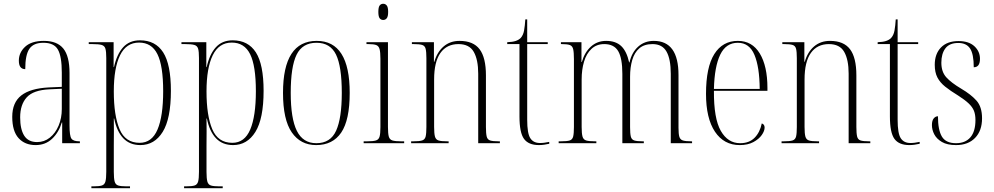

<svg xmlns="http://www.w3.org/2000/svg" viewBox="-20 -760 5274 1019"><path d="M169 10Q112 10 78.5 -27Q45 -64 45 -140Q45 -216 93 -253.5Q141 -291 239 -296L308 -299V-375Q308 -460 287.5 -496.5Q267 -533 210 -533Q158 -533 136 -501Q114 -469 114 -393Q80 -393 80 -438Q80 -481 113.5 -512Q147 -543 213 -543Q283 -543 316 -502.5Q349 -462 349 -372V-93Q349 -39 359 -24.5Q369 -10 401 -10H404V0H310V-110H308Q292 -57 256.5 -23.5Q221 10 169 10ZM177 -6Q215 -6 244.5 -29.5Q274 -53 291 -93Q308 -133 308 -181V-289L243 -286Q157 -282 122 -243.5Q87 -205 87 -137Q87 -74 108.5 -40Q130 -6 177 -6Z M465 239V229H476Q506 229 520.5 224.5Q535 220 539.5 203.5Q544 187 544 152V-452Q544 -486 539.5 -501.5Q535 -517 519.5 -521.5Q504 -526 471 -526H451V-536H583V-404H585Q600 -472 633.5 -509Q667 -546 723 -546Q805 -546 846 -482Q887 -418 887 -278Q887 -130 843.5 -60Q800 10 725 10Q669 10 634.5 -26Q600 -62 586 -131H584Q585 -99 584.5 -63.5Q584 -28 584 12V152Q584 187 588.5 203.5Q593 220 607.5 224.5Q622 229 651 229H670V239ZM721 -2Q786 -2 816 -72.5Q846 -143 846 -276Q846 -411 815.5 -472.5Q785 -534 718 -534Q650 -534 617 -466.5Q584 -399 584 -275Q584 -147 614.5 -74.5Q645 -2 721 -2Z M957 239V229H968Q998 229 1012.5 224.5Q1027 220 1031.5 203.5Q1036 187 1036 152V-452Q1036 -486 1031.5 -501.5Q1027 -517 1011.5 -521.5Q996 -526 963 -526H943V-536H1075V-404H1077Q1092 -472 1125.5 -509Q1159 -546 1215 -546Q1297 -546 1338 -482Q1379 -418 1379 -278Q1379 -130 1335.5 -60Q1292 10 1217 10Q1161 10 1126.5 -26Q1092 -62 1078 -131H1076Q1077 -99 1076.5 -63.5Q1076 -28 1076 12V152Q1076 187 1080.5 203.5Q1085 220 1099.5 224.5Q1114 229 1143 229H1162V239ZM1213 -2Q1278 -2 1308 -72.5Q1338 -143 1338 -276Q1338 -411 1307.5 -472.5Q1277 -534 1210 -534Q1142 -534 1109 -466.5Q1076 -399 1076 -275Q1076 -147 1106.5 -74.5Q1137 -2 1213 -2Z M1658 10Q1575 10 1528.5 -57.5Q1482 -125 1482 -267Q1482 -543 1661 -543Q1836 -543 1836 -267Q1836 -123 1791 -56.5Q1746 10 1658 10ZM1659 0Q1734 0 1764 -66.5Q1794 -133 1794 -267Q1794 -407 1763.5 -470Q1733 -533 1660 -533Q1585 -533 1554 -469.5Q1523 -406 1523 -267Q1523 -131 1555.5 -65.5Q1588 0 1659 0Z M2014 -654Q2002 -654 1995 -663Q1988 -672 1988 -697Q1988 -722 1995 -731Q2002 -740 2014 -740Q2025 -740 2032.5 -731Q2040 -722 2040 -697Q2040 -672 2032.5 -663Q2025 -654 2014 -654ZM1910 0V-10H1929Q1960 -10 1975 -14.5Q1990 -19 1994.5 -35Q1999 -51 1999 -85V-448Q1999 -483 1994.5 -499.5Q1990 -516 1976.5 -521Q1963 -526 1935 -526H1925V-536H2039V-86Q2039 -51 2043.5 -35Q2048 -19 2063 -14.5Q2078 -10 2108 -10H2125V0Z M2162 0V-10H2174Q2205 -10 2220 -14.5Q2235 -19 2239 -35.5Q2243 -52 2243 -86V-451Q2243 -485 2239 -501Q2235 -517 2220.5 -521.5Q2206 -526 2176 -526H2166V-536H2283V-432H2285Q2300 -484 2334.5 -513.5Q2369 -543 2419 -543Q2492 -543 2525.5 -498.5Q2559 -454 2559 -360V-86Q2559 -52 2563 -35.5Q2567 -19 2581.5 -14.5Q2596 -10 2626 -10H2633V0H2518V-369Q2518 -443 2494.5 -484.5Q2471 -526 2413 -526Q2351 -526 2317.5 -479Q2284 -432 2284 -338V-86Q2284 -51 2288.5 -35Q2293 -19 2307.5 -14.5Q2322 -10 2353 -10H2361V0Z M2840 10Q2785 10 2761 -23Q2737 -56 2737 -142V-526H2672V-536Q2700 -537 2716.5 -542.5Q2733 -548 2743 -558Q2757 -573 2761.5 -598.5Q2766 -624 2768 -657H2778V-536H2887V-526H2778V-124Q2778 -52 2794.5 -26.5Q2811 -1 2846 -1Q2858 -1 2869 -2.5Q2880 -4 2895 -7V3Q2882 6 2868 8Q2854 10 2840 10Z M2945 0V-10H2957Q2989 -10 3003.5 -14.5Q3018 -19 3022 -35.5Q3026 -52 3026 -86V-446Q3026 -482 3022 -499Q3018 -516 3004.5 -521Q2991 -526 2962 -526H2957V-536H3066V-431H3068Q3083 -483 3116.5 -513Q3150 -543 3197 -543Q3248 -543 3277 -515.5Q3306 -488 3319 -429H3321Q3333 -482 3367 -512.5Q3401 -543 3450 -543Q3581 -543 3581 -362V-82Q3581 -49 3585.5 -34Q3590 -19 3604.5 -14.5Q3619 -10 3649 -10H3653V0H3540V-368Q3540 -446 3517.5 -486Q3495 -526 3443 -526Q3399 -526 3373 -503.5Q3347 -481 3335.5 -441.5Q3324 -402 3324 -353V-85Q3324 -51 3328 -35Q3332 -19 3346.5 -14.5Q3361 -10 3391 -10H3397V0H3283V-368Q3283 -451 3261 -488.5Q3239 -526 3187 -526Q3146 -526 3119 -500.5Q3092 -475 3079.5 -432.5Q3067 -390 3067 -338V-86Q3067 -52 3071.5 -35.5Q3076 -19 3091 -14.5Q3106 -10 3138 -10H3145V0Z M3906 10Q3822 10 3774.5 -61Q3727 -132 3727 -262Q3727 -403 3771 -473Q3815 -543 3896 -543Q3972 -543 4012.5 -476Q4053 -409 4053 -293V-278H3769Q3768 -131 3805.5 -65.5Q3843 0 3908 0Q3956 0 3984.5 -28.5Q4013 -57 4023 -105Q4038 -100 4038 -83Q4038 -65 4023 -43.5Q4008 -22 3978.5 -6Q3949 10 3906 10ZM4012 -288Q4011 -405 3984 -469Q3957 -533 3896 -533Q3833 -533 3802.5 -470Q3772 -407 3769 -288Z M4128 0V-10H4140Q4171 -10 4186 -14.5Q4201 -19 4205 -35.5Q4209 -52 4209 -86V-451Q4209 -485 4205 -501Q4201 -517 4186.5 -521.5Q4172 -526 4142 -526H4132V-536H4249V-432H4251Q4266 -484 4300.5 -513.5Q4335 -543 4385 -543Q4458 -543 4491.5 -498.5Q4525 -454 4525 -360V-86Q4525 -52 4529 -35.5Q4533 -19 4547.5 -14.5Q4562 -10 4592 -10H4599V0H4484V-369Q4484 -443 4460.5 -484.5Q4437 -526 4379 -526Q4317 -526 4283.5 -479Q4250 -432 4250 -338V-86Q4250 -51 4254.5 -35Q4259 -19 4273.5 -14.5Q4288 -10 4319 -10H4327V0Z M4806 10Q4751 10 4727 -23Q4703 -56 4703 -142V-526H4638V-536Q4666 -537 4682.5 -542.5Q4699 -548 4709 -558Q4723 -573 4727.5 -598.5Q4732 -624 4734 -657H4744V-536H4853V-526H4744V-124Q4744 -52 4760.5 -26.5Q4777 -1 4812 -1Q4824 -1 4835 -2.5Q4846 -4 4861 -7V3Q4848 6 4834 8Q4820 10 4806 10Z M5054 10Q5007 10 4979 -6.5Q4951 -23 4938.5 -47Q4926 -71 4926 -96Q4926 -120 4935.5 -131.5Q4945 -143 4958 -143Q4958 -70 4979 -35Q5000 0 5054 0Q5103 0 5130 -31Q5157 -62 5157 -123Q5157 -152 5149 -172Q5141 -192 5121 -211Q5101 -230 5065 -253Q5024 -278 4996.5 -300Q4969 -322 4955 -349Q4941 -376 4941 -416Q4941 -474 4974 -508Q5007 -542 5067 -542Q5122 -542 5151.5 -514.5Q5181 -487 5181 -448Q5181 -403 5148 -403Q5148 -473 5128.5 -502.5Q5109 -532 5066 -532Q5019 -532 4997.5 -503.5Q4976 -475 4976 -427Q4976 -379 5002 -350Q5028 -321 5082 -289Q5133 -259 5162.5 -226Q5192 -193 5192 -132Q5192 -66 5155 -28Q5118 10 5054 10Z"/></svg>

Font: Noto Serif Display Condensed ExtraLight
Style: Regular
Weight: 200
Width: 3
Designer: Monotype Design Team
Foundry: Monotype Imaging Inc.
Version: Version 2.009